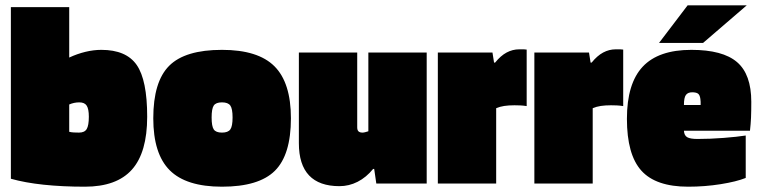

<svg xmlns="http://www.w3.org/2000/svg" viewBox="-20 -692 2865 724"><path d="M362 -504Q456 -504 495.5 -447Q535 -390 535 -252Q535 -117 477.5 -52.5Q420 12 300 12Q215 12 144.5 4.5Q74 -3 21 -18V-665H241V-475Q271 -489 302 -496.5Q333 -504 362 -504ZM315 -252Q315 -281 307 -293.5Q299 -306 279 -306Q269 -306 259.5 -304Q250 -302 241 -298V-195Q249 -193 258.5 -192.5Q268 -192 278 -192Q299 -192 307 -205.5Q315 -219 315 -252Z M1077 -246Q1077 -108 1016.5 -48Q956 12 817 12Q682 12 620 -50Q558 -112 558 -246Q558 -384 618 -444Q678 -504 817 -504Q953 -504 1015 -442Q1077 -380 1077 -246ZM778 -249Q778 -216 786 -204Q794 -192 817 -192Q840 -192 848.5 -204Q857 -216 857 -249Q857 -282 848.5 -294Q840 -306 817 -306Q794 -306 786 -294Q778 -282 778 -249Z M1260 10Q1184 10 1145.5 -30.5Q1107 -71 1107 -152V-494H1327V-212Q1327 -201 1332 -196.5Q1337 -192 1347 -192Q1351 -192 1357 -193.5Q1363 -195 1369 -197V-494H1589V0H1399L1391 -55H1387Q1361 -23 1328.5 -6.5Q1296 10 1260 10Z M1851 0H1631V-494H1837L1843 -456H1847Q1868 -482 1890.5 -494Q1913 -506 1938 -506Q1950 -506 1955 -506Q1960 -506 1966 -505V-292Q1953 -294 1942 -294.5Q1931 -295 1920 -295Q1898 -295 1881.5 -292.5Q1865 -290 1851 -284Z M2215 0H1995V-494H2201L2207 -456H2211Q2232 -482 2254.5 -494Q2277 -506 2302 -506Q2314 -506 2319 -506Q2324 -506 2330 -505V-292Q2317 -294 2306 -294.5Q2295 -295 2284 -295Q2262 -295 2245.5 -292.5Q2229 -290 2215 -284Z M2792 -181V-21Q2757 -7 2697.5 2.5Q2638 12 2575 12Q2453 12 2398.5 -48.5Q2344 -109 2344 -244Q2344 -377 2403.5 -440.5Q2463 -504 2587 -504Q2705 -504 2759 -458Q2813 -412 2813 -308Q2813 -272 2812 -248.5Q2811 -225 2808 -199H2559Q2560 -181 2571.5 -174.5Q2583 -168 2610 -168Q2658 -168 2709 -172Q2760 -176 2792 -181ZM2621 -319Q2619 -334 2612 -339Q2605 -344 2590 -344Q2574 -344 2566.5 -334Q2559 -324 2559 -296H2622Q2622 -303 2622 -308Q2622 -313 2621 -319ZM2573 -672H2796L2631 -530H2465Z"/></svg>

Font: Blinker Black
Style: Regular
Weight: 900
Designer: Juergen Huber
Foundry: supertype
Version: Version 1.017;hotconv 1.0.117;makeotfexe 2.5.65602